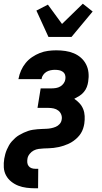

<svg xmlns="http://www.w3.org/2000/svg" viewBox="-30 -799 550 1034"><path d="M159 215Q136 215 112.5 212Q89 209 68.5 201Q48 193 30.5 179Q13 165 2.5 145.5Q-8 126 -9.5 102.5Q-11 79 -7 55Q-5 43 -1.5 30.5Q2 18 7 6.5Q12 -5 18.5 -16.5Q25 -28 34 -38Q43 -48 52.5 -56.5Q62 -65 74 -72Q86 -79 98 -84.5Q110 -90 122 -94Q134 -98 146.5 -100Q159 -102 171.5 -103Q184 -104 196 -104.5Q208 -105 220.5 -105.5Q233 -106 245.5 -108.5Q258 -111 270 -116Q282 -121 291 -131Q300 -141 302 -154Q305 -168 300 -181.5Q295 -195 284 -203.5Q273 -212 259 -215Q245 -218 230 -218H172L189 -323H247Q259 -323 271.5 -325Q284 -327 295 -333.5Q306 -340 313.5 -351Q321 -362 322 -373Q324 -385 320.5 -395.5Q317 -406 308 -412.5Q299 -419 288 -421Q277 -423 265 -423Q254 -423 242 -420.5Q230 -418 220 -412Q210 -406 202.5 -395.5Q195 -385 194 -374L193 -373H69L70 -376Q74 -398 83.5 -419.5Q93 -441 108 -459.5Q123 -478 143 -491.5Q163 -505 184.5 -513.5Q206 -522 228.5 -525Q251 -528 273 -528Q298 -528 322 -524.5Q346 -521 367.5 -512Q389 -503 406 -488Q423 -473 433.5 -452.5Q444 -432 446.5 -408Q449 -384 445 -360Q443 -345 437.5 -330.5Q432 -316 421.5 -303.5Q411 -291 397.5 -282.5Q384 -274 370 -267Q385 -257 398 -243Q411 -229 418 -211.5Q425 -194 426 -174Q427 -154 424 -133Q422 -120 417.5 -106.5Q413 -93 405.5 -81Q398 -69 387.5 -58.5Q377 -48 365 -39.5Q353 -31 340 -25Q327 -19 313.5 -14.5Q300 -10 286 -7Q272 -4 259 -2.5Q246 -1 232.5 -0.5Q219 0 205.5 0.5Q192 1 178 3Q164 5 151.5 11.5Q139 18 129.5 30Q120 42 118 55Q116 66 117 76.5Q118 87 124 95Q130 103 139.5 106.5Q149 110 160 110H176L175 215ZM231 -600 166 -742 228 -774 304 -670 416 -779 469 -737 355 -600Z"/></svg>

Font: Iosevka Extrabold Oblique
Style: Regular
Weight: 800
Italic angle: -9°
Monospace: yes
Designer: Belleve Invis
Foundry: Belleve Invis
Version: Version 32.5.0; ttfautohint (v1.8.4)